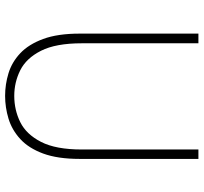

<svg xmlns="http://www.w3.org/2000/svg" viewBox="-42 -724 779 734"><g transform="rotate(90 347.0 -356.5)"><path d="M346 13Q302 13 259.5 0Q217 -13 183 -45Q149 -77 128.5 -132.5Q108 -188 108 -272V-726H145V-280Q145 -181 173.5 -124.5Q202 -68 248 -45Q294 -22 346 -22Q400 -22 446.5 -45Q493 -68 522 -124.5Q551 -181 551 -280V-726H587V-272Q587 -188 566.5 -132.5Q546 -77 511 -45Q476 -13 433 0Q390 13 346 13Z"/></g></svg>

Font: Noto Sans TC
Style: Regular
Weight: 100
Designer: Ryoko NISHIZUKA 西塚涼子 (kana, bopomofo & ideographs); Paul D. Hunt (Latin, Greek & Cyrillic); Sandoll Communications 산돌커뮤니
Foundry: Adobe
Version: Version 2.004;hotconv 1.0.118;makeotfexe 2.5.65603